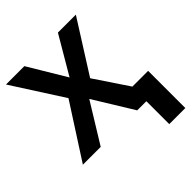

<svg xmlns="http://www.w3.org/2000/svg" viewBox="-245 -870 1234 1234"><g transform="rotate(-45 371.5 -253.0)"><path d="M577 208V0H494L328 -270L162 0H0L237 -368L15 -714H182L336 -457L487 -714H650L426 -360L580 -130H723V208Z"/></g></svg>

Font: RS Noto Sans
Style: Bold
Weight: 700
Designer: Monotype Design Team
Foundry: Monotype Imaging Inc.
Version: Version 3.10